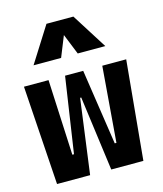

<svg xmlns="http://www.w3.org/2000/svg" viewBox="-117 -882 821 969"><g transform="rotate(-15 293.0 -397.5)"><path d="M343.3 0 291 -390.1H283.2L240.7 -517.6H335.4L394.5 -123H403.3L435.1 -517.6H560.1L511.2 0ZM60.1 0 25.9 -517.6H154.3L172.9 -123H181.6L240.7 -517.6H335.4L292 -390.1H285.2L232.9 0ZM100.6 -609.4 217.8 -794.9H358.4L475.6 -609.4H331.5L283.2 -729.5H293L244.6 -609.4Z"/></g></svg>

Font: Cascadia Code PL
Style: Regular
Weight: 400
Monospace: yes
Designer: Aaron Bell
Foundry: Saja Typeworks
Version: Version 2102.003